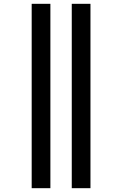

<svg xmlns="http://www.w3.org/2000/svg" viewBox="-20 -843 640 1006"><path d="M356 143V-823H454V143ZM146 143V-823H244V143Z"/></svg>

Font: Iosevka Etoile Semibold
Style: Regular
Weight: 600
Designer: Belleve Invis
Foundry: Belleve Invis
Version: Version 22.1.2; ttfautohint (v1.8.4)